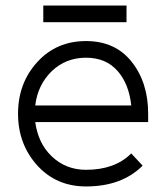

<svg xmlns="http://www.w3.org/2000/svg" viewBox="-20 -660 588 692"><path d="M136 -580H436V-640H136ZM514 -220V-250Q514 -363 454 -438Q395 -512 290 -512Q183 -512 114 -436Q45 -360 45 -250Q45 -141 114 -64Q183 12 290 12Q419 12 494 -63L453 -107Q394 -48 290 -48Q217 -48 166 -97Q141 -121 126.5 -152Q112 -183 107 -220ZM290 -452Q362 -452 404 -404Q445 -357 453 -280H107Q116 -354 166 -403Q217 -452 290 -452Z"/></svg>

Font: Unageo
Style: Light
Weight: 300
Designer: Richard Sepsi
Foundry: Richard Sepsi
Version: Version 2.000